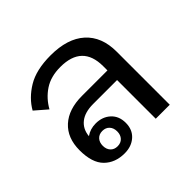

<svg xmlns="http://www.w3.org/2000/svg" viewBox="-139 -725 902 902"><g transform="rotate(-45 312.0 -274.0)"><path d="M217 12Q154 12 115.5 -26.5Q77 -65 77 -148Q77 -230 127 -275.5Q177 -321 266 -321H435V-349Q435 -489 290 -489Q226 -489 182.5 -460Q139 -431 113 -384L53 -436Q83 -489 141.5 -524.5Q200 -560 296 -560Q408 -560 468 -506Q528 -452 528 -353V0H435V-257H276Q221 -257 190 -232.5Q159 -208 155 -164Q183 -184 220 -184Q264 -184 293 -157.5Q322 -131 322 -86Q322 -41 292.5 -14.5Q263 12 217 12ZM217 -35Q239 -35 252 -49Q265 -63 265 -86Q265 -109 252 -123Q239 -137 217 -137Q195 -137 182 -123Q169 -109 169 -86Q169 -63 182 -49Q195 -35 217 -35Z"/></g></svg>

Font: IBM Plex Sans Thai Looped Text
Style: Regular
Weight: 450
Designer: Mike Abbink, Paul van der Laan, Pieter van Rosmalen, Ben Mitchell, Mark Frömberg
Foundry: Bold Monday
Version: Version 1.1